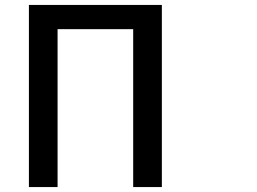

<svg xmlns="http://www.w3.org/2000/svg" viewBox="-20 -735 1040 777"><path d="M97 -715V22H213V-617H519V22H635V-715Z"/></svg>

Font: コーポレート・ロゴ ver3 Medium
Style: Regular
Weight: 500
Designer: [KANA_main] LOGOTYPE.JP [Source Han Sans] Ryoko NISHIZUKA 西塚涼子 (kana, bopomofo & ideographs); Paul D. Hunt (Latin, Greek
Version: Version 12.001;FEAKit 1.0